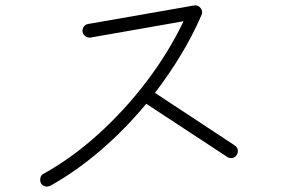

<svg xmlns="http://www.w3.org/2000/svg" viewBox="-20 -708 1040 705"><path d="M165 -26Q155 -21 145 -24Q135 -27 130 -36Q126 -45 128.5 -55.5Q131 -66 140 -70Q243 -127 340 -214.5Q437 -302 518 -408.5Q599 -515 654 -630L312 -570Q302 -569 293.5 -575Q285 -581 283 -591Q282 -602 288 -610.5Q294 -619 304 -620L693 -688Q708 -690 717 -678Q726 -665 720 -653Q688 -579 644.5 -507Q601 -435 549 -367L842 -174Q851 -168 853 -158Q855 -148 849 -139Q844 -130 833.5 -128Q823 -126 814 -132L517 -327Q440 -234 350 -156.5Q260 -79 165 -26Z"/></svg>

Font: Zen Kurenaido
Style: Regular
Weight: 400
Designer: Yoshimichi Ohira
Foundry: Positype
Version: Version 1.001